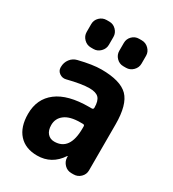

<svg xmlns="http://www.w3.org/2000/svg" viewBox="-186 -861 873 971"><g transform="rotate(30 250.0 -375.0)"><path d="M315.4 -224.6V-236.3Q315.4 -245.1 305.7 -245.1H290Q231.4 -245.1 200.7 -222.2Q169.9 -199.2 169.9 -160.2Q169.9 -128.9 185.1 -111.8Q200.2 -94.7 224.6 -94.7Q315.4 -94.7 315.4 -224.6ZM250 -530.3Q361.3 -530.3 405.8 -485.4Q450.2 -440.4 450.2 -325.2V-56.6Q450.2 -33.2 433.1 -16.6Q416 0 392.6 0H379.9Q355.5 0 338.9 -17.1Q322.3 -34.2 321.3 -56.6V-64.5Q321.3 -65.4 320.3 -65.4Q318.4 -65.4 318.4 -64.5Q269.5 9.8 184.6 9.8Q116.2 9.8 78.1 -32.2Q40 -74.2 40 -150.4Q40 -238.3 103.5 -286.6Q167 -335 290 -335H305.7Q314.5 -335 315.4 -343.8V-344.7Q315.4 -384.8 299.3 -401.4Q283.2 -418 245.1 -418Q200.2 -418 119.1 -397.5Q99.6 -392.6 82.5 -404.3Q65.4 -416 65.4 -436.5V-438.5Q65.4 -464.8 80.6 -484.9Q95.7 -504.9 120.1 -510.7Q199.2 -530.3 250 -530.3ZM336.9 -759.8H352.5Q376 -759.8 393.1 -742.7Q410.2 -725.6 410.2 -703.1V-657.2Q410.2 -633.8 393.1 -616.7Q376 -599.6 352.5 -599.6H336.9Q313.5 -599.6 296.9 -616.7Q280.3 -633.8 280.3 -657.2V-703.1Q280.3 -726.6 296.9 -743.2Q313.5 -759.8 336.9 -759.8ZM147.5 -759.8H163.1Q186.5 -759.8 203.1 -742.7Q219.7 -725.6 219.7 -703.1V-657.2Q219.7 -633.8 202.6 -616.7Q185.5 -599.6 163.1 -599.6H147.5Q124 -599.6 106.9 -616.7Q89.8 -633.8 89.8 -657.2V-703.1Q89.8 -726.6 106.9 -743.2Q124 -759.8 147.5 -759.8Z"/></g></svg>

Font: Rounded Mgen+ 1m bold
Style: Bold
Weight: 700
Designer: [Source Han Sans]
Ryoko NISHIZUKA  (kana & ideographs); Paul D. Hunt (Latin, Greek & Cyrillic); Wenlong ZHANG  (bopomofo
Version: Version 1.059.20150602